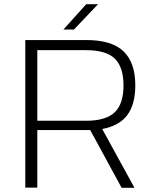

<svg xmlns="http://www.w3.org/2000/svg" viewBox="-20 -891 732 911"><path d="M557 0 408 -274H157V-1H100V-701H390Q510 -701 566 -647.5Q622 -594 622 -486Q622 -396 584 -345Q546 -294 465 -279L618 0ZM157 -318H388Q482 -318 524 -358Q566 -398 566 -485Q566 -573 524.5 -613Q483 -653 388 -653H157ZM281 -751 389 -871H445L331 -751Z"/></svg>

Font: Fivo Sans Light
Style: Regular
Weight: 300
Designer: Alexander Slobzheninov
Foundry: Alexander Slobzheninov
Version: 1.0